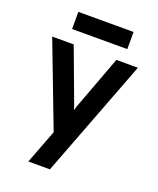

<svg xmlns="http://www.w3.org/2000/svg" viewBox="-160 -788 888 1078"><g transform="rotate(20 284.0 -249.0)"><path d="M142 194 219.5 -9 28 -511H156.5L268 -212Q277.5 -188.5 284 -164Q287 -176.5 291.2 -188.8Q295.5 -201 300 -212L411.5 -511H540L271 194ZM118.5 -589V-691.5H448.5V-589Z"/></g></svg>

Font: Overpass
Style: Bold
Weight: 700
Designer: Delve Withrington, Dave Bailey, Thomas Jockin
Foundry: Delve Fonts LLC
Version: Version 4.000; ttfautohint (v1.8.3)